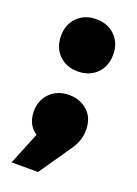

<svg xmlns="http://www.w3.org/2000/svg" viewBox="-121 -547 507 709"><g transform="rotate(20 132.5 -192.0)"><path d="M18.1 109.9 69.8 -17.1Q30.8 -43.5 30.8 -95.2Q30.8 -140.1 59.6 -168.5Q88.4 -196.8 133.8 -196.8Q176.8 -196.8 206.3 -170.2Q235.8 -143.6 235.8 -96.2Q235.8 -54.2 209 -16.1L122.1 109.9ZM29.8 -392.1Q29.8 -437 58.3 -465.6Q86.9 -494.1 131.8 -494.1Q177.7 -494.1 206.3 -465.6Q234.9 -437 234.9 -392.1Q234.9 -346.2 206.3 -317.6Q177.7 -289.1 131.8 -289.1Q86.9 -289.1 58.3 -317.6Q29.8 -346.2 29.8 -392.1Z"/></g></svg>

Font: Trueno Black
Style: Regular
Weight: 900
Designer: Julieta Ulanovsky
Foundry: Julieta Ulanovsky
Version: Version 3.001b | FøM Fix